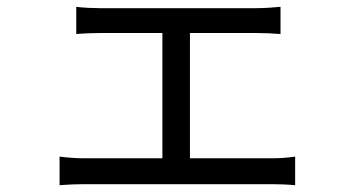

<svg xmlns="http://www.w3.org/2000/svg" viewBox="-20 -537 1040 564"><path d="M204 -517V-437C225 -439 257 -440 273 -440H457V-72H227C204 -72 178 -74 155 -77V7C179 5 205 4 227 4H780C796 4 827 5 847 7V-77C827 -74 804 -72 780 -72H538V-440H733C756 -440 782 -439 804 -437V-517C783 -515 758 -513 733 -513H273C257 -513 225 -514 204 -517Z"/></svg>

Font: Microsoft YaHei
Style: Regular
Weight: 400
Designer: Ryoko NISHIZUKA 西塚涼子 (kana, bopomofo & ideographs); Paul D. Hunt (Latin, Greek & Cyrillic); Sandoll Communications 산돌커뮤니
Foundry: Adobe
Version: Version 2.001;hotconv 1.0.111;makeotfexe 2.5.65597